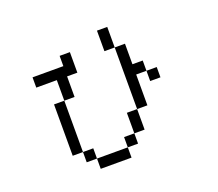

<svg xmlns="http://www.w3.org/2000/svg" viewBox="-124 -924 1247 1098"><g transform="rotate(-20 500.0 -375.0)"><path d="M812.5 -375V-437.5H750V-375ZM312.5 -62.5V0H500V-62.5ZM312.5 -62.5V-125H250V-62.5ZM500 -62.5H562.5V-125H500ZM250 -125V-437.5H187.5V-125ZM562.5 -125H625Q625 -125 625 -250H562.5Q562.5 -250 562.5 -125ZM625 -250H687.5V-437.5H750V-500H687.5Q687.5 -500 687.5 -625H625Q625 -625 625 -250ZM250 -437.5H312.5Q312.5 -437.5 312.5 -562.5H375Q375 -562.5 375 -687.5H312.5V-625H125V-562.5H250Q250 -562.5 250 -437.5ZM625 -625Q625 -625 625 -750H562.5Q562.5 -750 562.5 -625Z"/></g></svg>

Font: Unifont
Style: Regular
Weight: 500
Version: Version 13.0.05